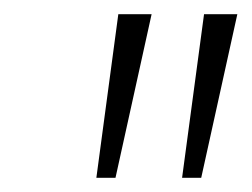

<svg xmlns="http://www.w3.org/2000/svg" viewBox="-20 -730 355 271"><path d="M147 -710H194L143 -479H116ZM268 -710H315L264 -479H237Z"/></svg>

Font: Sarabun Thin
Style: Italic
Weight: 250
Italic angle: -10°
Designer: Suppakit Chalermlarp | Katatrad Co.,Ltd.
Foundry: Cadson Demak Co.,Ltd.
Version: Version 1.000; ttfautohint (v1.6)